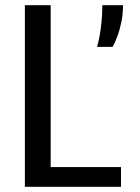

<svg xmlns="http://www.w3.org/2000/svg" viewBox="-20 -720 540 740"><path d="M75.9 0V-700H175.3V-76.1H446.3V0ZM354 -539.3Q359.4 -556.4 363.9 -581.7Q368.4 -606.9 371.4 -637.4Q374.4 -667.9 374.4 -700H454.1Q454.1 -665.5 447.7 -634.7Q441.4 -603.9 432.1 -579.5Q422.9 -555.1 414.3 -539.3Z"/></svg>

Font: Trispace Thin
Style: Regular
Weight: 100
Designer: Tyler Finck
Foundry: Etcetera Type Company
Version: Version 1.210